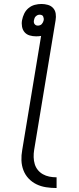

<svg xmlns="http://www.w3.org/2000/svg" viewBox="-20 -755 396 967"><path d="M265 192Q238 192 212 188Q186 184 163.5 173Q141 162 124 144Q107 126 98 102.5Q89 79 88 53Q87 27 92 0L187 -574Q181 -573 174.5 -572.5Q168 -572 162 -572Q145 -572 129.5 -576.5Q114 -581 104 -592.5Q94 -604 91 -620.5Q88 -637 91 -653Q94 -670 102 -686.5Q110 -703 124 -714.5Q138 -726 155 -730.5Q172 -735 189 -735Q205 -735 221 -730.5Q237 -726 247.5 -714.5Q258 -703 260.5 -686.5Q263 -670 260 -653L152 0Q149 18 149.5 36.5Q150 55 155 71.5Q160 88 170.5 101Q181 114 196 122.5Q211 131 228.5 134.5Q246 138 265 138ZM171 -626Q176 -626 181.5 -628Q187 -630 190.5 -634Q194 -638 196.5 -643Q199 -648 200 -653Q201 -658 200 -663.5Q199 -669 197 -673Q195 -677 190 -679Q185 -681 180 -681Q174 -681 169.5 -679Q165 -677 160.5 -673Q156 -669 154 -663.5Q152 -658 151 -653Q150 -648 150.5 -643Q151 -638 154 -634Q157 -630 161 -628Q165 -626 171 -626Z"/></svg>

Font: Iosevka QP Light
Style: Italic
Weight: 300
Italic angle: -9°
Designer: Belleve Invis
Foundry: Belleve Invis
Version: Version 20.0.0; ttfautohint (v1.8.4)